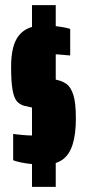

<svg xmlns="http://www.w3.org/2000/svg" viewBox="-20 -716 337 744"><path d="M151 -78Q129 -78 106.5 -80Q84 -82 64 -86Q44 -90 31 -95V-197Q38 -196 47.5 -195Q57 -194 67 -193Q77 -192 86.5 -191.5Q96 -191 103 -191Q113 -191 123.5 -193Q134 -195 141 -204.5Q148 -214 148 -236Q148 -263 146 -274.5Q144 -286 138.5 -289.5Q133 -293 123 -295L74 -306Q56 -311 45 -324Q34 -337 28.5 -368.5Q23 -400 23 -457Q23 -499 30.5 -529.5Q38 -560 54 -579.5Q70 -599 94.5 -608.5Q119 -618 153 -618Q169 -618 187 -616Q205 -614 222 -611Q239 -608 252 -604V-501Q242 -502 229.5 -503Q217 -504 205.5 -505Q194 -506 185 -506Q176 -506 170 -504Q164 -502 160.5 -497Q157 -492 155.5 -484.5Q154 -477 154 -465Q154 -443 155 -432.5Q156 -422 160 -419Q164 -416 171 -414L206 -405Q223 -401 238.5 -390Q254 -379 264 -349Q274 -319 274 -257Q274 -195 261 -155Q248 -115 221 -96.5Q194 -78 151 -78ZM104 8V-696H196V8Z"/></svg>

Font: Saira UltraCondensed Black
Style: Regular
Weight: 900
Width: 1
Designer: Hector Gatti with collaboration of the Omnibus-Type team
Foundry: Omnibus-Type
Version: Version 1.101